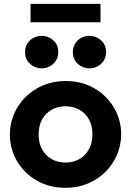

<svg xmlns="http://www.w3.org/2000/svg" viewBox="-20 -926 656 962"><path d="M308.5 15Q227 15 164 -21.5Q101 -58 65.2 -118.8Q29.5 -179.5 29.5 -252.5Q29.5 -306 50 -354.2Q70.5 -402.5 108 -439.8Q145.5 -477 196.5 -498.5Q247.5 -520 308.5 -520Q390 -520 452.8 -483.5Q515.5 -447 551.2 -386.2Q587 -325.5 587 -252.5Q587 -199.5 566.5 -151Q546 -102.5 508.8 -65.2Q471.5 -28 420.5 -6.5Q369.5 15 308.5 15ZM308.5 -111.5Q347 -111.5 377.5 -128.8Q408 -146 425.5 -177.8Q443 -209.5 443 -252.5Q443 -296 425.8 -327.5Q408.5 -359 378 -376.2Q347.5 -393.5 308.5 -393.5Q269.5 -393.5 238.8 -376.2Q208 -359 190.8 -327.5Q173.5 -296 173.5 -252.5Q173.5 -209 191 -177.5Q208.5 -146 239 -128.8Q269.5 -111.5 308.5 -111.5ZM189 -583.5Q156 -583.5 130.8 -605.8Q105.5 -628 105.5 -665Q105.5 -689.5 117.2 -708Q129 -726.5 148 -736.5Q167 -746.5 189 -746.5Q221.5 -746.5 246.8 -724.2Q272 -702 272 -665Q272 -640.5 260.2 -622.2Q248.5 -604 229.5 -593.8Q210.5 -583.5 189 -583.5ZM428.5 -583.5Q395.5 -583.5 370.2 -605.8Q345 -628 345 -665Q345 -689.5 356.8 -708Q368.5 -726.5 387.5 -736.5Q406.5 -746.5 428.5 -746.5Q461 -746.5 486.2 -724.2Q511.5 -702 511.5 -665Q511.5 -640.5 499.8 -622.2Q488 -604 469 -593.8Q450 -583.5 428.5 -583.5ZM133 -814.5V-906.5H483.5V-814.5Z"/></svg>

Font: Geologica Roman SemiBold
Style: Regular
Weight: 600
Designer: Sindre Bremnes, Frode Helland
Foundry: Monokrom Skriftforlag AS
Version: Version 1.010;gftools[0.9.28]